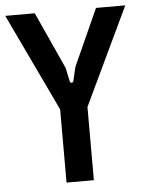

<svg xmlns="http://www.w3.org/2000/svg" viewBox="-51 -742 594 784"><g transform="rotate(-5 246.0 -350.0)"><path d="M190 0H302V-300L492 -700H372L267 -467L254 -411C251 -402 241 -402 239 -411L227 -467L121 -700H0L190 -300Z"/></g></svg>

Font: Finlandica Medium
Style: Regular
Weight: 500
Designer: Niklas Ekholm, Juho Hiilivirta, Jaakko Suomalainen
Foundry: Helsinki Type Studio
Version: Version 2.000;Glyphs 3.2 (3202)